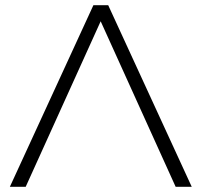

<svg xmlns="http://www.w3.org/2000/svg" viewBox="-20 -720 776 740"><path d="M79 0H18L340 -700H397L719 0H657L368 -638Z"/></svg>

Font: Montserrat-Alt1 Light
Style: Regular
Weight: 300
Designer: Differentunic
Foundry: Differentunic
Version: Version 7.222